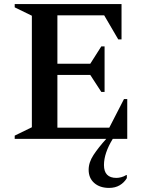

<svg xmlns="http://www.w3.org/2000/svg" viewBox="-20 -680 709 940"><path d="M52 0V-16L136 -57V-603L52 -644V-660H575V-487H559L490 -605H261V-368H422L476 -453H492V-230H476L422 -313H261V-55H515L587 -195H603V0H532Q489 70 489 128Q489 191 550 191Q561 191 574 187.5Q587 184 598 177H601V192Q588 214 566 227Q544 240 514 240Q469 240 441.5 216Q414 192 414 151Q414 115 438 78.5Q462 42 500 0Z"/></svg>

Font: Spectral SC SemiBold
Style: Regular
Weight: 600
Designer: Jean-Baptiste Levee
Foundry: Production Type
Version: Version 2.001